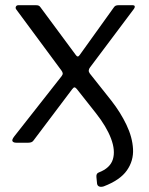

<svg xmlns="http://www.w3.org/2000/svg" viewBox="-20 -550 575 740"><path d="M379.8 168.3Q369.7 171.4 362.6 168.9Q355.5 166.4 354.1 157.8L351.6 132.4Q350.2 118.4 360.9 114.6Q404.6 97.9 415 64.1Q425.4 30.3 407.9 -16.1Q390.3 -62.5 349.2 -114.4L276.4 -206.6Q270.5 -213.5 266.8 -213.2Q263.1 -213 258 -206L109.6 -9.1Q103.9 0 89.4 0H42.4Q32.2 0 28.4 -5.3Q24.5 -10.7 34.9 -24.2L217.1 -256Q222.2 -262.6 221.7 -267.4Q221.2 -272.3 216.8 -278.2L42.5 -513.8Q38.8 -519 41.3 -524.5Q43.8 -530 51.3 -530H117.6Q125.9 -530 129.6 -528Q133.4 -526.1 136.8 -520.9L272.1 -338.1Q279.7 -326.7 287.2 -338.1L418.3 -520.9Q421.6 -526.1 425.8 -528Q429.9 -530 438.2 -530H489.7Q498.6 -530 499.4 -525.7Q500.1 -521.4 496.5 -516.2L327.1 -290.4Q317.4 -278.2 326.3 -266.5L409.6 -161.5Q444.6 -116.7 467.4 -68.9Q490.3 -21.1 492.7 24.2Q495.2 69.4 469.1 106.7Q443 144.1 379.8 168.3Z"/></svg>

Font: Libre Franklin Thin
Style: Regular
Weight: 100
Designer: Pablo Impallari, Rodrigo Fuenzalida, Nhung Nguyen
Foundry: Impallari Type
Version: Version 3.000